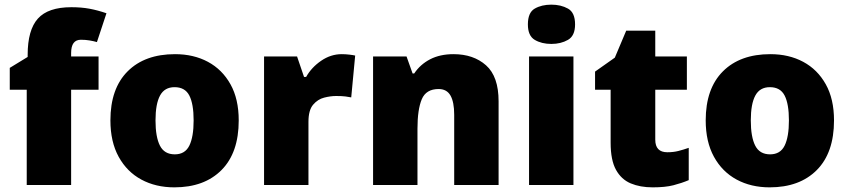

<svg xmlns="http://www.w3.org/2000/svg" viewBox="-20 -796 3651 826"><path d="M404 -410H286V0H95V-410H22V-504L99 -551V-560Q99 -667 143 -716Q187 -765 287 -765Q330 -765 365 -758.5Q400 -752 438 -739L397 -615Q383 -619 365.5 -622Q348 -625 328 -625Q286 -625 286 -568V-553H404Z M1007 -278Q1007 -139 933 -64.5Q859 10 730 10Q650 10 588 -23.5Q526 -57 490.5 -121.5Q455 -186 455 -278Q455 -415 529 -489Q603 -563 733 -563Q813 -563 874.5 -530Q936 -497 971.5 -433.5Q1007 -370 1007 -278ZM649 -278Q649 -207 668 -169.5Q687 -132 732 -132Q776 -132 794.5 -169.5Q813 -207 813 -278Q813 -349 794.5 -385Q776 -421 731 -421Q688 -421 668.5 -385Q649 -349 649 -278Z M1450 -563Q1466 -563 1483 -561Q1500 -559 1508 -557L1491 -377Q1481 -379 1466.5 -381Q1452 -383 1426 -383Q1402 -383 1374.5 -376Q1347 -369 1327 -345.5Q1307 -322 1307 -272V0H1116V-553H1258L1288 -465H1297Q1320 -506 1361.5 -534.5Q1403 -563 1450 -563Z M1931 -563Q2017 -563 2071 -515Q2125 -467 2125 -360V0H1934V-302Q1934 -357 1918 -385Q1902 -413 1867 -413Q1813 -413 1794.5 -369Q1776 -325 1776 -242V0H1585V-553H1729L1755 -480H1762Q1788 -519 1830.5 -541Q1873 -563 1931 -563Z M2352 -776Q2393 -776 2423.5 -759Q2454 -742 2454 -691Q2454 -642 2423.5 -624.5Q2393 -607 2352 -607Q2310 -607 2280.5 -624.5Q2251 -642 2251 -691Q2251 -742 2280.5 -759Q2310 -776 2352 -776ZM2447 -553V0H2256V-553Z M2851 -141Q2877 -141 2898.5 -146.5Q2920 -152 2943 -160V-21Q2912 -8 2877 1Q2842 10 2788 10Q2734 10 2693.5 -7Q2653 -24 2630 -65.5Q2607 -107 2607 -182V-410H2540V-488L2625 -548L2674 -664H2799V-553H2935V-410H2799V-195Q2799 -141 2851 -141Z M3568 -278Q3568 -139 3494 -64.5Q3420 10 3291 10Q3211 10 3149 -23.5Q3087 -57 3051.5 -121.5Q3016 -186 3016 -278Q3016 -415 3090 -489Q3164 -563 3294 -563Q3374 -563 3435.5 -530Q3497 -497 3532.5 -433.5Q3568 -370 3568 -278ZM3210 -278Q3210 -207 3229 -169.5Q3248 -132 3293 -132Q3337 -132 3355.5 -169.5Q3374 -207 3374 -278Q3374 -349 3355.5 -385Q3337 -421 3292 -421Q3249 -421 3229.5 -385Q3210 -349 3210 -278Z"/></svg>

Font: Noto Sans Lao Black
Style: Regular
Weight: 900
Designer: Monotype Design Team
Foundry: Monotype Imaging Inc.
Version: Version 2.003; ttfautohint (v1.8.4.7-5d5b)